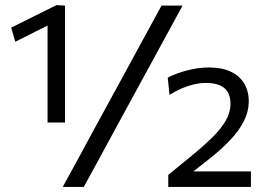

<svg xmlns="http://www.w3.org/2000/svg" viewBox="-20 -735 1049 755"><path d="M40.2 -570.8 24 -626.3Q69.7 -649 113.9 -671.1Q158.2 -693.2 202.1 -714.8L200.2 -651Q164.3 -633.3 124.6 -613.3Q84.8 -593.2 40.2 -570.8ZM167 -253.2Q167 -290.1 167 -324.4Q167 -358.7 167 -400.1V-540.3Q167 -576.5 167 -612.2Q167 -648 167 -683.5L202.1 -714.8L235.6 -713Q235.6 -674.6 235.6 -634.3Q235.6 -593.9 235.6 -552.4V-400.1Q235.6 -358.7 235.6 -324.4Q235.6 -290.1 235.6 -253.2ZM226.8 0Q257 -55 285.8 -108Q314.5 -160.9 351.5 -229.3L486.7 -477Q512.4 -524.2 533.6 -563.4Q554.8 -602.5 574.6 -638.6Q594.3 -674.8 615.2 -713H697.9Q677.1 -674.8 657.4 -638.6Q637.7 -602.5 616.4 -563.4Q595.1 -524.2 569.4 -477L434.3 -229.3Q397.2 -160.9 368.5 -108Q339.7 -55 309.5 0ZM641.7 0V-47.3Q662.9 -64.6 684.2 -82.1Q705.6 -99.6 727 -117.1Q777.4 -158 813.1 -192.9Q848.7 -227.8 867.5 -260.4Q886.4 -292.9 886.4 -326.3Q886.4 -367.2 863 -388Q839.6 -408.8 789.4 -408.8Q767.3 -408.8 743.3 -403.4Q719.4 -397.9 694.9 -387.5Q670.5 -377 646.7 -361.9L639.5 -429.9Q655.5 -437.9 674.5 -445.1Q693.6 -452.4 714.6 -457.9Q735.7 -463.4 757.9 -466.6Q780.2 -469.7 802.3 -469.7Q852.2 -469.7 887.1 -453.4Q921.9 -437 940.1 -407Q958.2 -376.9 958.2 -335.7Q958.2 -298.6 940.5 -261.7Q922.7 -224.9 887.4 -186.6Q852.1 -148.4 798.9 -106.9L721.4 -45.9L710.4 -61H786.5Q831.6 -61 877.1 -61Q922.6 -61 966.7 -61V0Z"/></svg>

Font: Commissioner Thin
Style: Regular
Weight: 100
Designer: Kostas Bartsokas
Foundry: Kostas Bartsokas
Version: Version 1.001;gftools[0.9.23]